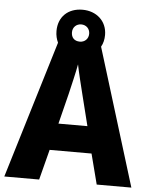

<svg xmlns="http://www.w3.org/2000/svg" viewBox="-59 -928 767 977"><g transform="rotate(5 324.5 -440.0)"><path d="M472 0H649L433 -701C443 -718 448 -739 448 -762C448 -833 394 -880 323 -880C249 -880 200 -833 200 -761C200 -738 205 -719 213 -702L0 0H178L218 -155H432ZM323 -717C294 -717 279 -735 279 -761C279 -787 298 -805 323 -805C348 -805 367 -787 367 -761C367 -735 348 -717 323 -717ZM360 -448 399 -292H251L290 -448C299 -488 317 -560 324 -601C332 -560 350 -488 360 -448Z"/></g></svg>

Font: Noto Sans Myanmar SemiCondensed ExtraBold
Style: Regular
Weight: 800
Width: 4
Designer: Monotype Design Team
Foundry: Monotype Imaging Inc.
Version: Version 2.107